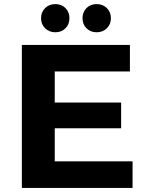

<svg xmlns="http://www.w3.org/2000/svg" viewBox="-20 -920 713 940"><path d="M629 -130V0H87V-700H616V-570H248V-418H573V-292H248V-130ZM181 -831Q181 -861 201 -880.5Q221 -900 251 -900Q281 -900 300.5 -880.5Q320 -861 320 -831Q320 -801 300.5 -781.5Q281 -762 251 -762Q221 -762 201 -781.5Q181 -801 181 -831ZM384 -831Q384 -861 403.5 -880.5Q423 -900 453 -900Q483 -900 503 -880.5Q523 -861 523 -831Q523 -801 503 -781.5Q483 -762 453 -762Q423 -762 403.5 -781.5Q384 -801 384 -831Z"/></svg>

Font: CMG Sans
Style: Bold
Weight: 700
Designer: Julieta Ulanovsky
Foundry: Julieta Ulanovsky
Version: Version 7.200